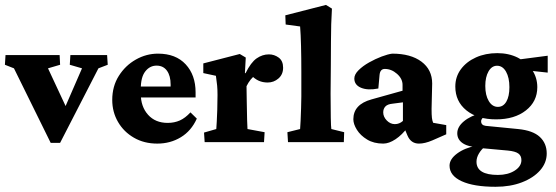

<svg xmlns="http://www.w3.org/2000/svg" viewBox="-24 -567 2218 766"><path d="M178.2 2.9 31.7 -294.4 -4.4 -308.6 -2 -347.2H213.9L215.8 -308.6L167.5 -294.4L249.5 -118.7L227.1 -119.6L303.2 -294.4L254.4 -308.6L256.8 -347.2H403.3L405.8 -308.6L368.7 -294.4L215.8 2.9Z M603.5 5.9Q550.8 5.9 510.3 -17.6Q469.7 -41 446.8 -80.6Q423.8 -120.1 423.8 -168.5Q423.8 -222.7 450 -264.2Q476.1 -305.7 517.8 -329.3Q559.6 -353 606.4 -353Q677.2 -353 716.8 -310.3Q756.3 -267.6 756.3 -198.7V-178.2H527.3V-221.7H670.9L656.7 -199.7V-230Q656.7 -264.6 642.1 -284.9Q627.4 -305.2 600.6 -305.2Q573.7 -305.2 555.7 -282.2Q537.6 -259.3 537.6 -211.4V-193.4Q537.6 -141.6 566.7 -109.1Q595.7 -76.7 645 -76.7Q671.4 -76.7 693.4 -86.4Q715.3 -96.2 735.8 -118.7L761.2 -93.8Q739.3 -44.9 697.5 -19.5Q655.8 5.9 603.5 5.9Z M792.5 0 790 -38.1 838.9 -52.2Q839.4 -57.6 840.8 -82Q842.3 -106.4 842.8 -128.9L843.8 -188Q843.8 -209.5 842.3 -225.6Q840.8 -241.7 837.4 -264.6L787.1 -275.4V-314L932.6 -351.6L956.5 -337.4L953.1 -275.4L955.6 -274.9Q977.1 -318.4 1000 -334.2Q1022.9 -350.1 1048.8 -350.1Q1070.3 -350.1 1087.9 -337.2Q1105.5 -324.2 1105.5 -296.9Q1105.5 -270 1086.9 -253.9Q1068.4 -237.8 1043.9 -237.8Q1024.4 -237.8 1008.3 -244.9Q992.2 -252 972.7 -271.5L998.5 -270Q986.3 -262.2 976.3 -249.8Q966.3 -237.3 959.5 -223.1L960.4 -164.6Q960.9 -117.2 961.9 -87.6Q962.9 -58.1 963.4 -52.2L1031.7 -39.6L1029.3 0Z M1125 0 1122.6 -39.6 1173.3 -52.2Q1174.3 -62 1175.3 -85.2Q1176.3 -108.4 1177.2 -135.3Q1178.2 -162.1 1178.2 -182.1V-281.7Q1178.2 -335 1177 -383.3Q1175.8 -431.6 1173.3 -461.4L1115.7 -469.2L1114.3 -505.9L1276.4 -547.4L1300.3 -532.7Q1298.3 -500.5 1297.4 -470Q1296.4 -439.5 1296.4 -400.6Q1296.4 -361.8 1295.9 -304.7L1294.9 -193.4Q1294.9 -135.7 1295.7 -98.1Q1296.4 -60.5 1297.9 -52.2L1349.1 -39.6L1347.7 0Z M1504.9 5.9Q1467.3 5.9 1440.7 -10.3Q1414.1 -26.4 1399.9 -49.1Q1385.7 -71.8 1385.7 -91.3Q1385.7 -150.4 1458 -170.4L1582 -205.1V-228.5Q1582 -252.9 1559.8 -272.5Q1537.6 -292 1511.2 -292Q1492.2 -292 1490.2 -267.1L1485.4 -213.9Q1443.4 -205.6 1416.5 -216.8Q1389.6 -228 1389.6 -253.9Q1389.6 -270 1406.5 -286.9Q1423.3 -303.7 1448.5 -317.9Q1473.6 -332 1499 -341.6Q1524.4 -351.1 1541 -353Q1614.7 -353 1657.5 -321Q1700.2 -289.1 1700.2 -233.9L1697.8 -132.3Q1697.8 -108.4 1699.2 -96.7Q1700.7 -85 1704.1 -77.1L1756.3 -67.9V-31.2L1700.7 -6.8Q1670.9 5.9 1647.5 5.9Q1615.2 5.9 1601.6 -26.4L1585.9 -64L1603.5 -60.1Q1580.1 -28.8 1554 -11.5Q1527.8 5.9 1504.9 5.9ZM1551.3 -71.8Q1569.3 -71.8 1583.5 -84.5V-158.7L1542 -153.3Q1522 -151.4 1513.4 -142.1Q1504.9 -132.8 1504.9 -118.7Q1504.9 -101.1 1519 -86.4Q1533.2 -71.8 1551.3 -71.8Z M1953.1 178.2Q1866.2 178.2 1817.9 156Q1769.5 133.8 1769.5 93.8Q1769.5 67.9 1799.8 45.4Q1830.1 22.9 1878.4 13.7L1913.1 15.6Q1897 28.3 1887 44.9Q1877 61.5 1877 78.1Q1877 130.9 1962.4 130.9Q2002.4 130.9 2029.3 113.8Q2056.2 96.7 2056.2 71.8Q2056.2 54.2 2043.9 45.4Q2031.7 36.6 2002.4 33.7L1895 23.9L1889.6 20Q1846.2 20 1823.2 5.1Q1800.3 -9.8 1800.3 -35.2Q1800.3 -61 1826.7 -83Q1853 -105 1898.9 -117.2L1912.1 -105Q1905.3 -100.6 1900.4 -95Q1895.5 -89.4 1895.5 -83Q1895.5 -67.4 1913.6 -64.9L2043 -52.2Q2102.1 -46.4 2129.6 -20.8Q2157.2 4.9 2157.2 45.4Q2157.2 82.5 2130.9 112.5Q2104.5 142.6 2058.3 160.4Q2012.2 178.2 1953.1 178.2ZM1955.1 -90.8Q1880.9 -90.8 1836.7 -126.7Q1792.5 -162.6 1792.5 -221.7Q1792.5 -260.7 1814.7 -290.8Q1836.9 -320.8 1874.8 -337.9Q1912.6 -355 1960 -355Q2005.9 -355 2042 -336.9Q2078.1 -318.8 2098.9 -288.1Q2119.6 -257.3 2119.6 -219.2Q2119.6 -162.1 2074.2 -126.5Q2028.8 -90.8 1955.1 -90.8ZM1962.4 -140.6Q1983.9 -140.6 1996.1 -161.6Q2008.3 -182.6 2008.3 -219.2Q2008.3 -257.3 1994.9 -281Q1981.4 -304.7 1959 -304.7Q1938 -304.7 1925 -282.2Q1912.1 -259.8 1912.1 -224.1Q1912.1 -187 1926 -163.8Q1939.9 -140.6 1962.4 -140.6ZM2161.1 -277.3 2051.8 -289.1 2033.7 -328.1 2161.1 -344.7Z"/></svg>

Font: Lateef ExtraBold
Style: Regular
Weight: 800
Designer: SIL International
Foundry: SIL International
Version: Version 4.200